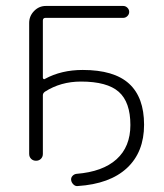

<svg xmlns="http://www.w3.org/2000/svg" viewBox="-20 -540 552 645"><path d="M78 -23V-463Q78 -486 94.5 -503Q111 -520 134 -520H394Q402 -520 408 -514Q414 -508 414 -500Q414 -492 408 -486Q402 -480 394 -480H133Q124 -480 124 -471V-279Q124 -276 126.5 -274.5Q129 -273 131 -275Q186 -305 258 -305Q363 -305 413.5 -259Q464 -213 464 -121Q464 -29 406.5 24.5Q349 78 241 85Q233 86 226.5 79.5Q220 73 219 65Q218 57 223.5 51Q229 45 237 44Q325 37 371.5 -5Q418 -47 418 -120Q418 -197 379 -231.5Q340 -266 252 -266Q184 -266 131 -232Q124 -227 124 -220V-23Q124 -13 117.5 -6.5Q111 0 101 0Q91 0 84.5 -6.5Q78 -13 78 -23Z"/></svg>

Font: Rounded Mplus 1c Light
Style: Regular
Weight: 300
Version: Version 1.059.20150529